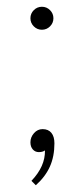

<svg xmlns="http://www.w3.org/2000/svg" viewBox="-20 -440 246 568"><path d="M70 -386Q70 -400 80 -410Q90 -420 104 -420Q118 -420 128 -410Q138 -400 138 -386Q138 -372 128 -362Q118 -352 104 -352Q90 -352 80 -362Q70 -372 70 -386ZM73 95Q114 52 113 5Q106 10 95 10Q84 10 77 2Q70 -6 70 -19Q70 -34 80.5 -46Q91 -58 106 -58Q123 -58 132 -47Q141 -36 141 -16Q141 23 127.5 53Q114 83 86 108Z"/></svg>

Font: KoHo ExtraLight
Style: Regular
Weight: 275
Version: Version 1.000; ttfautohint (v1.6)